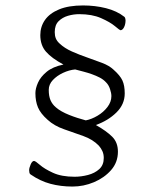

<svg xmlns="http://www.w3.org/2000/svg" viewBox="-20 -672 590 705"><path d="M246 13Q203 13 165.5 3Q128 -7 93 -31Q89 -33 88 -38Q87 -43 87 -47Q87 -55 92.5 -68Q98 -81 105 -81Q110 -81 126.5 -66.5Q143 -52 174.5 -37.5Q206 -23 254 -23Q278 -23 303 -29.5Q328 -36 344.5 -51Q361 -66 361 -92Q361 -106 356 -117Q351 -128 343 -137Q321 -160 286 -172.5Q251 -185 215 -197.5Q179 -210 155 -232Q129 -255 119.5 -277.5Q110 -300 110 -330Q110 -347 119.5 -368.5Q129 -390 151.5 -408.5Q174 -427 213 -435Q170 -458 149 -482Q128 -506 128 -543Q128 -574 145 -598.5Q162 -623 197 -637.5Q232 -652 285 -652Q329 -652 369 -642Q409 -632 437 -610Q439 -608 440 -604Q441 -600 441 -598Q441 -583 435.5 -572Q430 -561 422 -561Q420 -561 402 -576Q384 -591 351 -605.5Q318 -620 271 -620Q250 -620 229.5 -614Q209 -608 195 -594Q181 -580 181 -554Q181 -541 185 -531Q189 -521 199 -512Q217 -495 244 -483Q271 -471 300 -461Q329 -451 355 -441Q381 -431 396 -417Q421 -395 429.5 -376.5Q438 -358 438 -329Q438 -289 407.5 -259Q377 -229 332 -213Q371 -191 392 -170Q413 -149 413 -115Q413 -76 388 -47.5Q363 -19 325 -3Q287 13 246 13ZM295 -230Q316 -234 338 -247Q360 -260 374.5 -279Q389 -298 389 -319Q389 -330 384 -345Q379 -360 370 -369Q360 -380 346.5 -387Q333 -394 317.5 -399.5Q302 -405 286.5 -409Q271 -413 256 -417Q234 -415 211.5 -404.5Q189 -394 174 -378Q159 -362 159 -342Q159 -319 165.5 -304Q172 -289 185 -278Q194 -270 206.5 -263Q219 -256 234 -250Q249 -244 264.5 -239Q280 -234 295 -230Z"/></svg>

Font: Briem Hand Thin
Style: Regular
Weight: 100
Designer: Gunnlaugur SE Briem, Eben Sorkin
Foundry: Sorkin Type Co.
Version: Version 1.003